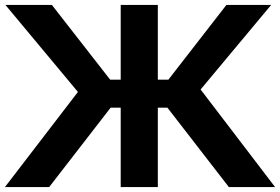

<svg xmlns="http://www.w3.org/2000/svg" viewBox="-43 -761 1139 781"><path d="M448 0H599V-323H638L888 0H1076L773 -397L1060 -741H878L642 -437H599V-741H448V-437H405L168 -741H-21L274 -387L-23 0H157L407 -323H448Z"/></svg>

Font: Cheyenne Sans
Style: Bold
Weight: 700
Designer: The Public Sans project authors (U.S. Web Design System), Libre Franklin designed by Pablo Impallari and Rodrigo Fuenzal
Foundry: The Cheyenne Sans Project Authors
Version: Version 2.007